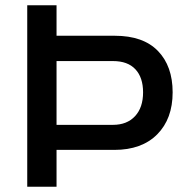

<svg xmlns="http://www.w3.org/2000/svg" viewBox="-20 -706 724 726"><path d="M83 0V-686H193.8V-570.8H414.1Q521.5 -570.8 577.1 -513.4Q632.8 -456.1 632.8 -356.9Q632.8 -256.8 574.5 -198Q516.1 -139.2 412.1 -139.2H193.8V0ZM193.8 -233.9H407.2Q460 -233.9 490.5 -266.6Q521 -299.3 521 -356.9Q521 -413.1 491.9 -444.1Q462.9 -475.1 407.2 -475.1H193.8Z"/></svg>

Font: Archivo Medium
Style: Regular
Weight: 500
Designer: Hector Gatti
Foundry: Omnibus-Type
Version: Version 2.001